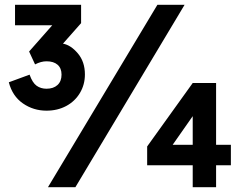

<svg xmlns="http://www.w3.org/2000/svg" viewBox="-20 -775 1012 805"><path d="M17 -430 104 -462Q116 -428 133.5 -415.5Q151 -403 175 -403Q204 -403 221 -418.5Q238 -434 238 -462Q238 -489 221.5 -503.5Q205 -518 175 -518Q152 -518 127 -505L102 -559L199 -669H43V-755H320V-678L244 -592Q277 -586 306.5 -551Q336 -516 336 -463Q336 -420 315 -385Q294 -350 257.5 -330.5Q221 -311 175 -311Q120 -311 76 -341.5Q32 -372 17 -430ZM640 -755H754L296 10H181ZM788 -82H597V-161L788 -427H886V-168H948V-82H886V10H788ZM788 -168V-288L704 -168Z"/></svg>

Font: BLUETTI 2.0 Medium
Style: Italic
Weight: 500
Designer: Stijn de Vries
Foundry: tokotype
Version: Version 2.005;October 31, 2023;FontCreator 14.0.0.2814 64-bi